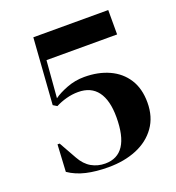

<svg xmlns="http://www.w3.org/2000/svg" viewBox="-121 -731 773 843"><g transform="rotate(-20 266.0 -309.5)"><path d="M244 15Q186 15 140.5 4.5Q95 -6 60 -30L67 -156H77L123 -74Q143 -38 172 -21.5Q201 -5 236 -5Q351 -5 351 -180Q351 -259 320.5 -300Q290 -341 230 -341Q202 -341 174.5 -333.5Q147 -326 124 -314L106 -325L128 -634H478V-520H148L134 -347Q157 -364 196 -379Q235 -394 278 -394Q343 -394 393.5 -371Q444 -348 472.5 -303.5Q501 -259 501 -194Q501 -127 467.5 -80Q434 -33 376 -9Q318 15 244 15Z"/></g></svg>

Font: DeepMind Serif Display
Style: Regular
Weight: 400
Designer: Frank Grießhammer / Modifications: Colophon Foundry
Foundry: Colophon Foundry
Version: Version 5.003; ttfautohint (v1.8.2)